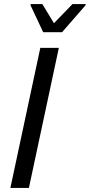

<svg xmlns="http://www.w3.org/2000/svg" viewBox="-20 -923 441 943"><path d="M31 0 178 -688H269L122 0ZM192 -765 130 -897 131 -903H188L245 -809L336 -903H401L400 -897L285 -765Z"/></svg>

Font: Saira Semi Condensed
Style: Italic
Weight: 400
Width: 4
Italic angle: -12°
Designer: Hector Gatti with collaboration of the Omnibus-Type team
Foundry: Omnibus-Type
Version: Version 1.001; ttfautohint (v1.8)